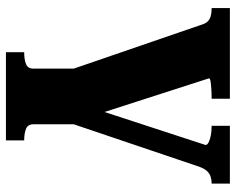

<svg xmlns="http://www.w3.org/2000/svg" viewBox="-92 -460 776 631"><g transform="rotate(90 295.5 -145.0)"><path d="M389 0H206L62 -419Q58 -433 51 -440Q44 -447 33.5 -450Q23 -453 9 -453H7V-513H305V-453H303Q288 -453 273 -452Q258 -451 248 -449.5Q238 -448 238 -444L355 -81H342L457 -433Q457 -439 447.5 -443.5Q438 -448 424.5 -450.5Q411 -453 396 -453H394V-513H584V-453H583Q571 -453 560.5 -449.5Q550 -446 542 -437Q534 -428 528 -411ZM206 0H389V133Q389 151 404 157Q419 163 441 163H442V223H152V163H153Q176 163 191 157Q206 151 206 133Z"/></g></svg>

Font: Roboto Serif 36pt
Style: Bold
Weight: 700
Version: Version 1.008